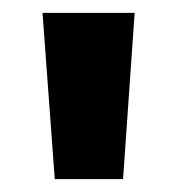

<svg xmlns="http://www.w3.org/2000/svg" viewBox="-20 -734 275 298"><path d="M189 -714H46L65 -456H171Z"/></svg>

Font: Noto Sans Lao Looped ExtraCondensed
Style: Bold
Weight: 700
Width: 2
Designer: Mark Frömberg, Ben Mitchell
Foundry: The Fontpad Ltd
Version: Version 1.002